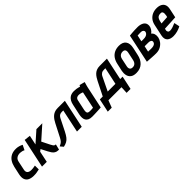

<svg xmlns="http://www.w3.org/2000/svg" viewBox="295 -1773 3160 3160"><g transform="rotate(-45 1875.5 -193.0)"><path d="M412 -394 454 -479Q427 -493 396.5 -502Q366 -511 334 -512Q265 -514 217.5 -490Q170 -466 141.5 -422Q113 -378 100 -320L68 -174Q55 -111 70 -70Q85 -29 124 -9Q163 11 220 12Q254 13 288 8Q322 3 355 -5L354 -95Q354 -95 346 -93.5Q338 -92 325 -89.5Q312 -87 295.5 -85.5Q279 -84 263 -84Q240 -84 222 -89.5Q204 -95 192.5 -106Q181 -117 177 -134.5Q173 -152 178 -175L211 -332Q217 -362 234 -380.5Q251 -399 275 -407.5Q299 -416 326 -416Q349 -415 371.5 -409.5Q394 -404 412 -394Z M777 -160 707 -300 933 -501H796L607 -334L642 -500L534 -512L425 0H536L577 -195L612 -222L668 -113Q683 -84 700.5 -58Q718 -32 743.5 -16Q769 0 806 0H821L845 -98H840Q828 -98 818.5 -103Q809 -108 799.5 -121.5Q790 -135 777 -160Z M1289 -500Q1244 -500 1211 -486Q1178 -472 1154.5 -449Q1131 -426 1114 -400Q1097 -374 1085 -350L970 -126Q952 -92 936.5 -75Q921 -58 904.5 -49Q888 -40 866 -29L911 24Q957 14 988.5 -3.5Q1020 -21 1045.5 -53.5Q1071 -86 1099 -141L1201 -345Q1214 -370 1227.5 -383Q1241 -396 1257.5 -401Q1274 -406 1295 -406H1326L1240 -1H1351L1457 -500Z M1906 -487 1812 -512Q1806 -504 1801.5 -495.5Q1797 -487 1797 -487Q1790 -490 1772.5 -495Q1755 -500 1729 -504Q1703 -508 1672 -508Q1642 -508 1616 -500.5Q1590 -493 1568.5 -475.5Q1547 -458 1530.5 -428.5Q1514 -399 1505 -355L1465 -170Q1458 -135 1459.5 -103.5Q1461 -72 1475 -48Q1489 -24 1517.5 -10Q1546 4 1592 4Q1615 4 1642.5 3Q1670 2 1697.5 1Q1725 0 1747.5 -1.5Q1770 -3 1783.5 -4Q1797 -5 1797 -5L1879 -390Q1883 -407 1889.5 -431.5Q1896 -456 1906 -487ZM1575 -169 1614 -352Q1618 -372 1627 -383Q1636 -394 1647 -399.5Q1658 -405 1668.5 -406Q1679 -407 1687 -407Q1695 -407 1705.5 -405.5Q1716 -404 1727.5 -401Q1739 -398 1749 -394.5Q1759 -391 1766 -387L1704 -92Q1694 -91 1684.5 -90Q1675 -89 1666 -88.5Q1657 -88 1648 -88Q1639 -88 1630 -88Q1606 -88 1591.5 -94.5Q1577 -101 1573 -118.5Q1569 -136 1575 -169Z M2354 -109 2437 -501H2269Q2224 -501 2191.5 -487Q2159 -473 2136.5 -450Q2114 -427 2097.5 -400.5Q2081 -374 2069 -350L1948 -109H1880L1830 126H1922L1970 1H2274L2268 126H2360L2410 -109ZM2063 -109 2177 -345Q2186 -364 2197 -376Q2208 -388 2220 -395Q2232 -402 2246 -404.5Q2260 -407 2276 -407H2307L2243 -109Z M2838 -185 2867 -317Q2887 -409 2850 -460.5Q2813 -512 2726 -512Q2665 -512 2618.5 -489.5Q2572 -467 2541.5 -424Q2511 -381 2497 -317L2468 -185Q2458 -134 2468 -89.5Q2478 -45 2513.5 -17.5Q2549 10 2615 10Q2707 10 2763.5 -43.5Q2820 -97 2838 -185ZM2755 -323 2724 -177Q2719 -155 2708 -137Q2697 -119 2679.5 -109Q2662 -99 2637 -99Q2610 -99 2596 -110Q2582 -121 2578 -139Q2574 -157 2578 -177L2609 -323Q2615 -349 2627.5 -366Q2640 -383 2658.5 -392Q2677 -401 2701 -401Q2725 -401 2738.5 -391.5Q2752 -382 2756 -364.5Q2760 -347 2755 -323Z M3243 -277Q3272 -297 3291.5 -329.5Q3311 -362 3313 -393Q3315 -425 3303.5 -447.5Q3292 -470 3270.5 -484Q3249 -498 3221 -505Q3193 -512 3163 -512Q3120 -512 3085 -510.5Q3050 -509 3024.5 -506.5Q2999 -504 2985.5 -502.5Q2972 -501 2972 -501L2866 0Q2866 0 2881 1Q2896 2 2920 3.5Q2944 5 2972 7Q3000 9 3026 10Q3052 11 3071 11Q3131 11 3175 -13Q3219 -37 3246 -73.5Q3273 -110 3281 -149Q3289 -189 3279.5 -223Q3270 -257 3243 -277ZM3145 -415Q3156 -415 3166.5 -411.5Q3177 -408 3184.5 -401Q3192 -394 3196 -384.5Q3200 -375 3197 -362Q3194 -348 3182.5 -334Q3171 -320 3149 -311Q3127 -302 3091 -302H3040L3064 -413Q3074 -413 3084.5 -413.5Q3095 -414 3105.5 -414.5Q3116 -415 3126 -415Q3136 -415 3145 -415ZM3076 -102Q3069 -102 3060 -102Q3051 -102 3041 -102.5Q3031 -103 3020 -103.5Q3009 -104 2998 -104L3020 -206H3110Q3125 -206 3137.5 -202.5Q3150 -199 3158.5 -192.5Q3167 -186 3170.5 -176Q3174 -166 3171 -154Q3167 -135 3153 -123.5Q3139 -112 3119 -107Q3099 -102 3076 -102Z M3455 -149 3461 -174 3713 -187 3746 -343Q3758 -399 3743 -436Q3728 -473 3691.5 -492Q3655 -511 3601 -511Q3547 -511 3502.5 -491Q3458 -471 3427.5 -433Q3397 -395 3385 -340L3341 -135Q3333 -97 3339.5 -69Q3346 -41 3364.5 -23Q3383 -5 3411.5 4Q3440 13 3475 13Q3520 13 3568 0Q3616 -13 3656 -35L3636 -131Q3601 -115 3564 -103Q3527 -91 3500 -91Q3487 -91 3477 -95Q3467 -99 3461.5 -107Q3456 -115 3454 -125.5Q3452 -136 3455 -149ZM3629 -313 3622 -284 3482 -275 3490 -314Q3497 -342 3506.5 -361.5Q3516 -381 3533.5 -392.5Q3551 -404 3582 -405Q3612 -407 3622.5 -392.5Q3633 -378 3633 -356Q3633 -334 3629 -313Z"/></g></svg>

Font: Advent Pro
Style: Bold Italic
Weight: 700
Italic angle: -12°
Designer: VivaRado, Andreas Kalpakidis
Foundry: VivaRado, Andreas Kalpakidis
Version: Version 3.000